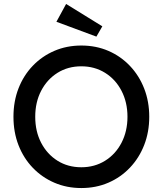

<svg xmlns="http://www.w3.org/2000/svg" viewBox="-20 -940 822 970"><path d="M391 10Q317 10 254.5 -17Q192 -44 145.5 -92.5Q99 -141 73.5 -206.5Q48 -272 48 -350Q48 -428 73.5 -493.5Q99 -559 145.5 -607.5Q192 -656 254.5 -683Q317 -710 391 -710Q465 -710 527.5 -683Q590 -656 636.5 -607Q683 -558 708.5 -492.5Q734 -427 734 -350Q734 -273 708.5 -207.5Q683 -142 636.5 -93Q590 -44 527.5 -17Q465 10 391 10ZM391 -95Q458 -95 511 -128Q564 -161 594 -219Q624 -277 624 -350Q624 -423 594 -481Q564 -539 511 -572Q458 -605 391 -605Q323 -605 270.5 -572Q218 -539 188 -481.5Q158 -424 158 -350Q158 -276 188 -218.5Q218 -161 270.5 -128Q323 -95 391 -95ZM467 -755 265 -830 314 -920 497 -807Z"/></svg>

Font: Lexend
Style: Regular
Weight: 400
Designer: Bonnie Shaver-Troup, Thomas Jockin
Foundry: Lexend
Version: Version 1.007; ttfautohint (v1.8.3)